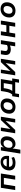

<svg xmlns="http://www.w3.org/2000/svg" viewBox="2967 -3518 731 6705"><g transform="rotate(-90 3332.5 -165.5)"><path d="M48 0 127 -501H626L547 0H411L474 -396H247L184 0Z M996 10Q899 10 838 -22.5Q777 -55 751 -114.5Q725 -174 736 -254Q746 -330 784 -387.5Q822 -445 884.5 -478Q947 -511 1030 -511Q1106 -511 1157 -478.5Q1208 -446 1229.5 -386.5Q1251 -327 1241 -244L1238 -215H837L849 -297H1151L1133 -276Q1141 -322 1130.5 -354Q1120 -386 1093.5 -404Q1067 -422 1025 -422Q984 -422 950.5 -403Q917 -384 895.5 -351Q874 -318 867 -275L863 -252Q854 -199 868 -162.5Q882 -126 918 -107Q954 -88 1009 -88Q1050 -88 1093.5 -98.5Q1137 -109 1173 -132L1203 -46Q1159 -17 1103 -3.5Q1047 10 996 10Z M1322 180 1430 -501H1551L1536 -402H1540Q1562 -441 1591.5 -465Q1621 -489 1656.5 -500Q1692 -511 1730 -511Q1801 -511 1847 -477Q1893 -443 1912.5 -384.5Q1932 -326 1921 -250Q1912 -173 1877.5 -115Q1843 -57 1787 -23.5Q1731 10 1656 10Q1597 10 1558.5 -16.5Q1520 -43 1504 -88L1501 -89L1458 180ZM1633 -94Q1677 -94 1709 -114.5Q1741 -135 1762 -172Q1783 -209 1789 -257Q1799 -326 1770.5 -366.5Q1742 -407 1680 -407Q1638 -407 1605.5 -387Q1573 -367 1552 -330.5Q1531 -294 1525 -245Q1516 -176 1544 -135Q1572 -94 1633 -94Z M2031 0 2110 -501H2233L2181 -170L2493 -501H2609L2529 0H2405L2459 -333L2147 0Z M2949 10Q2866 10 2810.5 -23Q2755 -56 2731 -116Q2707 -176 2718 -253Q2726 -314 2751 -361.5Q2776 -409 2815 -442.5Q2854 -476 2904 -493.5Q2954 -511 3013 -511Q3096 -511 3151 -478Q3206 -445 3230 -386Q3254 -327 3244 -249Q3236 -188 3211 -140Q3186 -92 3147 -58.5Q3108 -25 3058 -7.5Q3008 10 2949 10ZM2957 -94Q3001 -94 3033 -114.5Q3065 -135 3086 -172Q3107 -209 3113 -257Q3123 -326 3094.5 -366.5Q3066 -407 3004 -407Q2962 -407 2929.5 -387Q2897 -367 2876 -330.5Q2855 -294 2849 -245Q2840 -176 2868 -135Q2896 -94 2957 -94Z M3288 133 3326 -105H3386Q3413 -136 3431.5 -171.5Q3450 -207 3463 -253Q3476 -299 3485 -359L3507 -501H3924L3861 -105H3947L3910 133H3795L3817 0H3424L3402 133ZM3510 -103H3735L3782 -400H3607L3596 -329Q3585 -263 3564.5 -204Q3544 -145 3510 -103Z M4054 0 4133 -501H4256L4204 -170L4516 -501H4632L4552 0H4428L4482 -333L4170 0Z M5067 0 5096 -184Q5065 -169 5032 -161.5Q4999 -154 4968 -154Q4851 -154 4802 -210.5Q4753 -267 4769 -371L4790 -501H4926L4908 -383Q4901 -343 4907.5 -316Q4914 -289 4938 -275.5Q4962 -262 5008 -262Q5037 -262 5063 -268Q5089 -274 5112 -287L5145 -501H5282L5203 0Z M5378 0 5457 -501H5593L5563 -309H5801L5831 -501H5967L5888 0H5752L5785 -204H5547L5514 0Z M6308 10Q6225 10 6169.5 -23Q6114 -56 6090 -116Q6066 -176 6077 -253Q6085 -314 6110 -361.5Q6135 -409 6174 -442.5Q6213 -476 6263 -493.5Q6313 -511 6372 -511Q6455 -511 6510 -478Q6565 -445 6589 -386Q6613 -327 6603 -249Q6595 -188 6570 -140Q6545 -92 6506 -58.5Q6467 -25 6417 -7.5Q6367 10 6308 10ZM6316 -94Q6360 -94 6392 -114.5Q6424 -135 6445 -172Q6466 -209 6472 -257Q6482 -326 6453.5 -366.5Q6425 -407 6363 -407Q6321 -407 6288.5 -387Q6256 -367 6235 -330.5Q6214 -294 6208 -245Q6199 -176 6227 -135Q6255 -94 6316 -94Z"/></g></svg>

Font: Nunito Sans 7pt
Style: Bold Italic
Weight: 700
Italic angle: -9°
Version: Version 3.101;gftools[0.9.27]